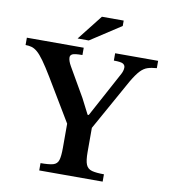

<svg xmlns="http://www.w3.org/2000/svg" viewBox="-98 -905 861 981"><g transform="rotate(10 332.5 -414.5)"><path d="M501 0H172V-38Q216 -38 237 -44Q258 -50 264.5 -70.5Q271 -91 271 -135V-260L139 -480Q110 -528 89.5 -556.5Q69 -585 53.5 -598Q38 -611 23.5 -615Q9 -619 -8 -619V-657H287V-619Q246 -619 235 -613Q224 -607 224 -596Q224 -578 239 -552L325 -403L366 -323H372L499 -558Q503 -565 506 -574.5Q509 -584 509 -593Q509 -605 498.5 -612Q488 -619 450 -619V-657H673V-619Q645 -617 625.5 -610.5Q606 -604 588.5 -585.5Q571 -567 548 -528L399 -261V-135Q399 -91 407.5 -70.5Q416 -50 438.5 -44Q461 -38 501 -38ZM306 -698H248L351 -829H464V-801Z"/></g></svg>

Font: STIX Two Text SemiBold
Style: Regular
Weight: 600
Designer: Ross Mills, John Hudson & Paul Hanslow, Tiro Typeworks Ltd; with prior portions MicroPress Inc., and Coen Hoffman.
Foundry: Tiro Typeworks Ltd
Version: Version 2.13 b171